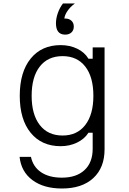

<svg xmlns="http://www.w3.org/2000/svg" viewBox="-20 -864 740 1098"><path d="M578 -10Q578 95 513.5 154.5Q449 214 334 214Q230 214 165.5 166Q101 118 92 33H157Q169 90 215 121Q261 152 334 152Q417 152 463.5 108.5Q510 65 510 -13V-105H486Q463 -69 420.5 -48.5Q378 -28 327 -28Q218 -28 155.5 -104.5Q93 -181 93 -316Q93 -452 155.5 -529Q218 -606 327 -606Q379 -606 421.5 -585.5Q464 -565 486 -528H510V-593H578ZM161 -316Q161 -209 207.5 -149Q254 -89 338 -89Q421 -89 467.5 -149Q514 -209 514 -316Q514 -424 467.5 -483.5Q421 -543 338 -543Q254 -543 207.5 -483.5Q161 -424 161 -316ZM408 -844Q382 -825 366 -801.5Q350 -778 348 -758H353Q375 -758 388.5 -745.5Q402 -733 402 -712Q402 -691 388.5 -678.5Q375 -666 353 -666Q353 -666 353 -666Q351 -666 350 -666Q300 -668 300 -731Q300 -759 311 -790Q322 -821 340 -844Z"/></svg>

Font: Martian Mono ExtraLight
Style: Regular
Weight: 200
Monospace: yes
Designer: Roman Shamin
Foundry: Evil Martians
Version: Version 1.000; ttfautohint (v1.8.4.7-5d5b)